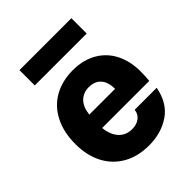

<svg xmlns="http://www.w3.org/2000/svg" viewBox="-199 -807 931 931"><g transform="rotate(-45 267.0 -341.5)"><path d="M93 -693H449V-588H93ZM352 -162H503Q486 -73 424.5 -31.5Q363 10 279 10Q204 10 148 -21.5Q92 -53 61.5 -111Q31 -169 31 -247Q31 -329 61.5 -388.5Q92 -448 147.5 -479Q203 -510 275 -510Q347 -510 399 -479.5Q451 -449 477.5 -395.5Q504 -342 504 -275Q504 -235 501 -211H178Q183 -161 209 -132.5Q235 -104 277 -104Q310 -104 330 -120.5Q350 -137 352 -162ZM180 -301H357Q356 -349 334 -373Q312 -397 272 -397Q234 -397 209.5 -372.5Q185 -348 180 -301Z"/></g></svg>

Font: CBA Beacon Sans Extra Bold
Style: Regular
Weight: 800
Designer: Wei Huang
Foundry: Wei Huang
Version: Version 1.002